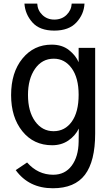

<svg xmlns="http://www.w3.org/2000/svg" viewBox="-20 -801 618 1055"><path d="M133.8 -279.3Q133.8 -188.5 172.9 -134.3Q211.9 -80.1 274.4 -80.1Q336.9 -80.1 374.5 -132.8Q412.1 -185.5 412.1 -280.3Q412.1 -373 374 -425.8Q335.9 -478.5 275.4 -478.5Q210.9 -478.5 172.4 -422.9Q133.8 -367.2 133.8 -279.3ZM41 -278.3Q41 -403.3 103.5 -479.5Q166 -555.7 263.7 -555.7Q321.3 -555.7 358.9 -525.9Q396.5 -496.1 412.1 -459V-538.1H502.9V-67.4Q502.9 85 446.8 159.2Q390.6 233.4 270.5 233.4Q138.7 233.4 66.4 133.8L128.9 91.8Q188.5 159.2 272.5 159.2Q336.9 159.2 374 109.4Q411.1 59.6 412.1 -22.5Q412.1 -36.1 412.6 -60.5Q413.1 -85 413.1 -94.7Q393.6 -54.7 355.5 -28.8Q317.4 -2.9 266.6 -2.9Q165 -2.9 103 -79.6Q41 -156.2 41 -278.3ZM114.3 -781.2H184.6Q186.5 -744.1 212.9 -718.8Q239.3 -693.4 278.3 -693.4Q319.3 -693.4 345.7 -719.2Q372.1 -745.1 374 -781.2H444.3Q441.4 -722.7 399.9 -677.7Q358.4 -632.8 278.3 -632.8Q198.2 -632.8 158.2 -677.7Q118.2 -722.7 114.3 -781.2Z"/></svg>

Font: Gothic A1 Medium
Style: Regular
Weight: 500
Designer: HanYang I&C Co.,Ltd.
Foundry: HanYang I&C Co.,Ltd.
Version: Version 2.50